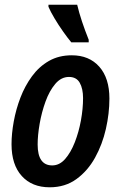

<svg xmlns="http://www.w3.org/2000/svg" viewBox="-20 -786 514 816"><path d="M191 10Q116 10 72.5 -38Q29 -86 29 -173Q29 -218 38.5 -270Q48 -322 67 -371.5Q86 -421 116 -462Q146 -503 188 -527Q230 -551 285 -551Q359 -551 402 -502.5Q445 -454 445 -367Q445 -304 430 -238Q415 -172 384 -116Q353 -60 305 -25Q257 10 191 10ZM202 -83Q233 -83 257 -110.5Q281 -138 298 -181.5Q315 -225 324 -274.5Q333 -324 333 -369Q333 -409 319 -434Q305 -459 273 -459Q240 -459 215 -429.5Q190 -400 173.5 -354.5Q157 -309 148.5 -260Q140 -211 140 -172Q140 -83 202 -83ZM283 -606Q268 -624 248.5 -651.5Q229 -679 212 -707.5Q195 -736 186 -757V-766H308Q316 -732 328.5 -694.5Q341 -657 357 -617V-606Z"/></svg>

Font: Noto Sans Condensed SemiBold
Style: Italic
Weight: 600
Width: 3
Italic angle: -12°
Designer: Monotype Design Team
Foundry: Monotype Imaging Inc.
Version: Version 2.013; ttfautohint (v1.8.4.7-5d5b)